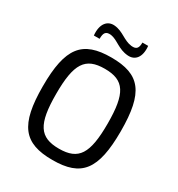

<svg xmlns="http://www.w3.org/2000/svg" viewBox="-206 -1015 1080 1162"><g transform="rotate(30 334.0 -433.5)"><path d="M215 -765C215 -806 225 -824 263 -820C311 -813 345 -768 413 -763C465 -759 499 -799 491 -875H451C451 -837 440 -820 403 -824C346 -831 315 -875 253 -880C204 -884 167 -845 175 -765ZM334 -703C133 -703 61 -615 61 -345C61 -75 133 13 334 13C535 13 606 -75 606 -345C606 -615 535 -703 334 -703ZM334 -624C470 -624 514 -556 514 -345C514 -134 470 -66 334 -66C198 -66 154 -134 154 -345C154 -556 198 -624 334 -624Z"/></g></svg>

Font: SnT
Style: Regular
Weight: 400
Designer: Natanael Gama
Version: Version 1.001;PS 001.001;hotconv 1.0.70;makeotf.lib2.5.58329